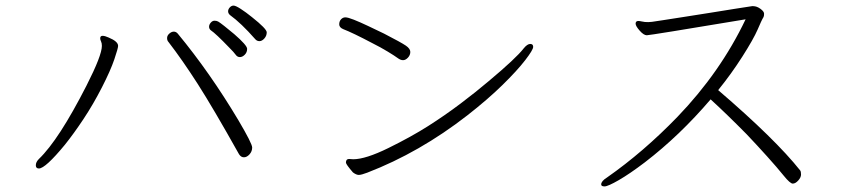

<svg xmlns="http://www.w3.org/2000/svg" viewBox="-20 -670 3040 686"><path d="M892 -530Q898 -523 907 -523Q916 -523 924.5 -532.5Q933 -542 933 -554.5Q933 -567 880 -609Q859 -626 840.5 -638Q822 -650 814.5 -650Q807 -650 801 -643.5Q795 -637 795 -629.5Q795 -622 802 -616Q841 -588 892 -530ZM799 -500Q816 -483 822 -474.5Q828 -466 837 -466Q846 -466 854.5 -474.5Q863 -483 863 -495.5Q863 -508 817 -548Q798 -564 781.5 -577Q765 -590 759.5 -593Q754 -596 746.5 -596Q739 -596 733 -589Q727 -582 727 -574.5Q727 -567 733 -562Q751 -550 799 -500ZM582 -520Q632 -455 686.5 -370Q741 -285 834 -119Q841 -108 851.5 -108Q862 -108 871.5 -118.5Q881 -129 881 -143Q881 -157 832 -240Q730 -411 615 -550Q609 -557 601 -557Q593 -557 585 -550Q577 -543 577 -534Q577 -525 582 -520ZM338 -533Q338 -528 341 -522Q344 -516 344 -506Q344 -472 289 -364Q190 -170 119 -102Q108 -91 108 -79.5Q108 -68 119 -68Q142 -68 212 -153Q244 -193 278.5 -245Q313 -297 344 -357.5Q375 -418 388.5 -458Q402 -498 402 -506Q402 -522 368 -536Q355 -542 346.5 -542Q338 -542 338 -533Z M1310 -516Q1340 -501 1365.5 -485.5Q1391 -470 1401 -462.5Q1411 -455 1420 -455Q1429 -455 1437.5 -464Q1446 -473 1446 -484.5Q1446 -496 1430 -507Q1414 -518 1352 -550Q1323 -564 1294.5 -577.5Q1266 -591 1244.5 -599.5Q1223 -608 1214 -608Q1205 -608 1198.5 -601Q1192 -594 1192 -583Q1192 -572 1206 -566Q1240 -553 1310 -516ZM1227 -102Q1216 -102 1216 -89Q1216 -83 1241 -54Q1253 -45 1262 -45Q1271 -45 1292 -53Q1479 -125 1650 -258Q1723 -315 1775.5 -366.5Q1828 -418 1856.5 -455Q1885 -492 1885 -502.5Q1885 -513 1874.5 -513Q1864 -513 1851 -497Q1824 -462 1726 -380Q1680 -341 1625 -299.5Q1570 -258 1509.5 -219.5Q1449 -181 1367.5 -141Q1286 -101 1242 -101Z M2667 -648Q2645 -645 2605.5 -638.5Q2566 -632 2518.5 -624.5Q2471 -617 2426.5 -610Q2382 -603 2349.5 -598Q2317 -593 2309.5 -592Q2302 -591 2296 -591Q2290 -591 2284 -591.5Q2278 -592 2272 -593.5Q2266 -595 2261 -595H2259Q2251 -594 2251 -585.5Q2251 -577 2265.5 -560.5Q2280 -544 2291 -544Q2302 -544 2644 -601Q2554 -412 2400 -252Q2279 -127 2149 -36Q2128 -23 2128 -11Q2128 -4 2140 -4Q2152 -4 2191 -26.5Q2230 -49 2284 -90Q2409 -186 2519 -315Q2576 -263 2648 -190Q2685 -151 2721 -111Q2757 -71 2780 -42.5Q2803 -14 2812.5 -14Q2822 -14 2832 -25Q2842 -36 2842 -46.5Q2842 -57 2839 -61Q2750 -173 2546 -348Q2593 -406 2632.5 -468Q2672 -530 2687 -564.5Q2702 -599 2704 -602Q2706 -605 2708 -609Q2710 -613 2710 -621Q2710 -629 2697 -638.5Q2684 -648 2671 -648Z"/></svg>

Font: LXGW WenKai TC Light
Style: Regular
Weight: 300
Designer: LXGW / Fontworks Inc.
Foundry: LXGW / Fontworks Inc.
Version: Version 1.330